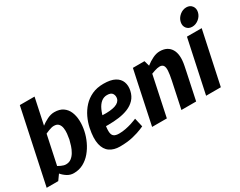

<svg xmlns="http://www.w3.org/2000/svg" viewBox="-92 -1142 1976 1580"><g transform="rotate(-30 896.5 -352.0)"><path d="M148.3 -60 10.3 -70 144.3 -700H284.3ZM148.3 -60 105.3 0H-4.7L10.3 -70ZM88 -163.3Q88 -163.3 102.5 -151.8Q117 -140.3 139.2 -125.2Q161.3 -110 186 -98.5Q210.7 -87 230.7 -87L251 8Q218 8 190.3 -9Q162.7 -26 141.7 -51Q120.7 -76 106 -101Q91.3 -126 84 -143Q76.7 -160 76.7 -160ZM125 -336.7 115 -340Q115 -340 129.7 -357Q144.3 -374 169.2 -399Q194 -424 225.7 -449Q257.3 -474 292.2 -491Q327 -508 360 -508L300.3 -412Q280.3 -412 250.8 -400.5Q221.3 -389 192.5 -374.3Q163.7 -359.7 144.3 -348.2Q125 -336.7 125 -336.7ZM300.3 -412 360 -508Q409.7 -508 441.5 -486Q473.3 -464 488.8 -427Q504.3 -390 506 -344Q507.7 -298 497.7 -250Q487.7 -202 466.2 -156Q444.7 -110 413.5 -73Q382.3 -36 341.5 -14Q300.7 8 251 8L230.7 -87Q260 -87 281 -102.8Q302 -118.7 316.8 -144Q331.7 -169.3 340.8 -197.5Q350 -225.7 355.7 -250Q360.3 -274.3 363.3 -302Q366.3 -329.7 362.3 -355Q358.3 -380.3 344 -396.2Q329.7 -412 300.3 -412Z M909.7 -128.7 929 -45Q929 -45 899 -32Q869 -19 814.8 -5.5Q760.7 8 688 8L735.3 -88Q767.7 -88 798.5 -94.2Q829.3 -100.3 854.7 -108.3Q880 -116.3 894.8 -122.5Q909.7 -128.7 909.7 -128.7ZM548 -250H681.3Q668 -185.3 668.5 -150Q669 -114.7 685.5 -101.3Q702 -88 735.3 -88L688 8Q632 8 593.5 -18Q555 -44 542 -101Q529 -158 548 -250ZM827 -508Q895.3 -508 934.2 -487Q973 -466 986.8 -429.5Q1000.7 -393 990.7 -347Q980.7 -301 952.5 -271Q924.3 -241 883.8 -224.5Q843.3 -208 794.7 -201.5Q746 -195 694 -195L617 -196L689.3 -287.7Q730 -285.7 760.8 -288.7Q791.7 -291.7 813.2 -299Q834.7 -306.3 847.5 -318.5Q860.3 -330.7 864 -347Q869.3 -372.3 856.7 -392.7Q844 -413 806.3 -413Q774.7 -413 750.3 -393Q726 -373 709.2 -336.5Q692.3 -300 681.3 -250H548Q558 -298 579.8 -344Q601.7 -390 635.7 -427Q669.7 -464 717.2 -486Q764.7 -508 827 -508Z M1468.7 -250H1328.7Q1339.7 -302.3 1341.7 -335.3Q1343.7 -368.3 1333.3 -384Q1323 -399.7 1297.7 -399.7L1361 -508Q1435 -508 1467.3 -454.8Q1499.7 -401.7 1479.3 -302ZM1073.3 -360 1230.3 -440 1137.3 0H997.3ZM1328.7 -250H1468.7L1415.7 0H1275.7ZM1230.3 -440 1073.3 -360 1103.3 -500H1213.3ZM1126 -336.7 1116 -340Q1116 -340 1130.8 -357Q1145.7 -374 1170.8 -399Q1196 -424 1227.7 -449Q1259.3 -474 1294.2 -491Q1329 -508 1362 -508L1298.7 -399.7Q1278.7 -399.7 1249.5 -390.2Q1220.3 -380.7 1192.2 -368.2Q1164 -355.7 1145 -346.2Q1126 -336.7 1126 -336.7Z M1510.3 0 1617 -500H1757L1650.3 0ZM1697 -548.3Q1662.7 -548.3 1644 -572Q1625.3 -595.7 1632.7 -630Q1640 -663.7 1668.8 -687.7Q1697.7 -711.7 1732 -711.7Q1765.7 -711.7 1784.5 -687.7Q1803.3 -663.7 1796 -630Q1788.7 -595.7 1759.7 -572Q1730.7 -548.3 1697 -548.3Z"/></g></svg>

Font: Epunda Sans Light
Style: Italic
Weight: 300
Italic angle: -12.0243°
Designer: Simon Atzbach
Foundry: typofactur
Version: Version 2.204